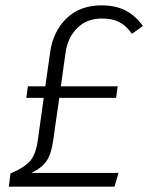

<svg xmlns="http://www.w3.org/2000/svg" viewBox="-20 -696 553 716"><path d="M513 -599 472 -570Q451 -600 425 -613.5Q399 -627 361 -627Q304 -627 268 -591.5Q232 -556 224 -497L207 -374H419L413 -331H201L178 -170Q171 -121 153.5 -95.5Q136 -70 97 -51H422L407 0H13L19 -49Q71 -71 92.5 -96Q114 -121 121 -173L143 -331H78L84 -374H149L167 -501Q178 -579 228 -627.5Q278 -676 359 -676Q411 -676 448 -657Q485 -638 513 -599Z"/></svg>

Font: FiraGO Light
Style: Italic
Weight: 300
Italic angle: -8°
Designer: bBox Type GmbH
Foundry: bBox Type GmbH
Version: Version 1.001